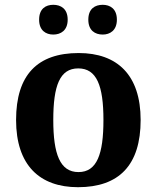

<svg xmlns="http://www.w3.org/2000/svg" viewBox="-20 -770 653 800"><path d="M408 -626C438 -626 467 -643 467 -688C467 -734 438 -750 408 -750C376 -750 348 -734 348 -688C348 -643 376 -626 408 -626ZM202 -626C233 -626 262 -643 262 -688C262 -734 233 -750 202 -750C171 -750 143 -734 143 -688C143 -643 171 -626 202 -626ZM305 10C476 10 566 -82 566 -270C566 -458 468 -549 308 -549C136 -549 47 -458 47 -270C47 -82 145 10 305 10ZM307 -53C230 -53 202 -128 202 -270C202 -413 229 -485 306 -485C383 -485 411 -413 411 -270C411 -128 384 -53 307 -53Z"/></svg>

Font: Noto Serif NP Hmong
Style: Bold
Weight: 700
Designer: Dalton Maag Ltd
Foundry: Dalton Maag Ltd
Version: Version 1.001